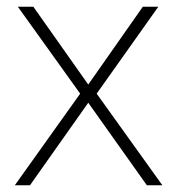

<svg xmlns="http://www.w3.org/2000/svg" viewBox="-20 -643 529 570"><path d="M218 -365 33 -623H79L242 -392L404 -623H450L267 -365L462 -93H416L242 -338L69 -93H24Z"/></svg>

Font: Noto Sans Telugu UI ExtraLight
Style: Regular
Weight: 200
Designer: Jelle Bosma - Monotype Design Team
Foundry: Monotype Imaging Inc.
Version: Version 2.005; ttfautohint (v1.8.4.7-5d5b)